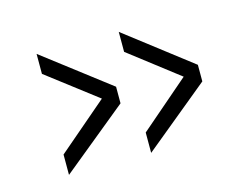

<svg xmlns="http://www.w3.org/2000/svg" viewBox="-57 -492 627 492"><g transform="rotate(-15 256.0 -246.5)"><path d="M290 -86V-140L421 -253L290 -354V-407L464 -273V-229ZM72 -86V-140L204 -253L72 -354V-407L247 -273V-229Z"/></g></svg>

Font: Cairo Play Light
Style: Regular
Weight: 300
Version: Version 3.119